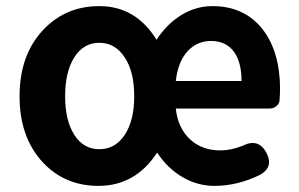

<svg xmlns="http://www.w3.org/2000/svg" viewBox="-20 -594 978 628"><path d="M302 14Q192 14 120 -63Q44 -145 44 -279Q44 -415 122 -497Q195 -574 305 -574Q424 -574 492 -464Q526 -516 573.5 -545Q621 -574 675 -574Q780 -574 840 -497Q896 -423 896 -303Q896 -285 894 -263Q892 -253 883 -246Q874 -239 861 -239H722H555Q562 -174 603 -137Q642 -102 701 -102Q735 -102 773 -117Q826 -144 852 -93Q875 -48 832 -23Q758 14 681 14Q626 14 576.5 -15Q527 -44 494 -95Q423 14 302 14ZM305 -106Q357 -106 388 -153Q419 -200 419 -279Q419 -360 388 -406Q357 -454 305 -454Q253 -454 223 -406.5Q193 -359 193 -279.5Q193 -200 223 -153Q253 -106 305 -106ZM555 -329H662H770Q770 -391 745 -425Q719 -460 670 -460Q625 -460 594 -427Q562 -392 555 -329Z"/></svg>

Font: GenSenRounded JP B
Style: Regular
Weight: 700
Version: Version 1.501;PS 1;hotconv 16.6.51;makeotf.lib2.5.65220